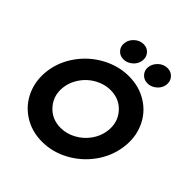

<svg xmlns="http://www.w3.org/2000/svg" viewBox="-234 -1041 1214 1214"><g transform="rotate(45 373.0 -433.5)"><path d="M43 -330.1Q56.2 -422.4 113 -500.7Q169.9 -579.1 254.9 -624.5Q339.8 -669.9 432.1 -669.9Q524.4 -669.9 596.4 -624.5Q668.5 -579.1 702.9 -500.7Q737.3 -422.4 724.1 -330.1Q711.4 -237.3 654.8 -158.4Q598.1 -79.6 513.2 -33.7Q428.2 12.2 335.9 12.2Q243.7 12.2 171.6 -33.7Q99.6 -79.6 64.9 -158.4Q30.3 -237.3 43 -330.1ZM188 -329.1Q176.8 -248.5 226.6 -190.7Q276.4 -132.8 356.9 -132.8Q409.7 -132.8 458.7 -159.4Q507.8 -186 540.3 -231.2Q572.8 -276.4 580.1 -329.1Q591.3 -410.2 542 -468Q492.7 -525.9 411.1 -525.9Q371.6 -525.9 333.3 -510.3Q294.9 -494.6 264.9 -468.3Q234.9 -441.9 214.1 -405.3Q193.4 -368.7 188 -329.1ZM263.2 -798.8Q267.6 -831.5 294.2 -855.2Q320.8 -878.9 354 -878.9Q387.2 -878.9 407 -855.2Q426.8 -831.5 421.9 -798.8Q417.5 -766.6 390.6 -743.4Q363.8 -720.2 331.1 -720.2Q298.3 -720.2 278.6 -743.4Q258.8 -766.6 263.2 -798.8ZM477.1 -798.8Q482.4 -832 508.8 -855.5Q535.2 -878.9 567.9 -878.9Q600.6 -878.9 621.1 -855.5Q641.6 -832 637.2 -798.8Q632.8 -766.6 606 -743.4Q579.1 -720.2 545.9 -720.2Q513.2 -720.2 492.9 -743.4Q472.7 -766.6 477.1 -798.8Z"/></g></svg>

Font: Human Sans Bold
Style: Italic
Weight: 700
Italic angle: -8°
Designer: Tim Radville
Foundry: Continuum
Version: Version 1.000;FEAKit 1.0